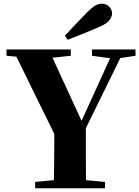

<svg xmlns="http://www.w3.org/2000/svg" viewBox="-20 -1013 749 1033"><path d="M329 -821Q359 -853 389.5 -885.5Q420 -918 448 -946Q474 -972 491.5 -982.5Q509 -993 528 -993Q553 -993 568 -976.5Q583 -960 583 -940Q583 -925 570 -906Q557 -887 518 -870Q475 -851 431.5 -833.5Q388 -816 344 -799ZM169 0V-34L332 -50H378L545 -34V0ZM269 0Q270 -39 270.5 -72.5Q271 -106 271.5 -143.5Q272 -181 272 -229.5Q272 -278 272 -347H442Q442 -279 442 -230.5Q442 -182 442 -144.5Q442 -107 442.5 -73Q443 -39 444 0ZM293 -250 49 -747H242L434 -330H404L412 -348L594 -747H650L406 -250ZM15 -713V-747H361V-713L221 -698H174ZM475 -713V-747H709V-713L610 -698H585Z"/></svg>

Font: Noto Serif KR ExtraLight Black
Style: Regular
Weight: 900
Version: Version 2.003-H1;hotconv 1.1.1;makeotfexe 2.6.0